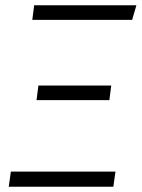

<svg xmlns="http://www.w3.org/2000/svg" viewBox="-20 -705 535 725"><path d="M479 -630H102L109 -685H495ZM393 -327H118L125 -382H400ZM408 0H13L21 -57H416Z"/></svg>

Font: Fira Sans Light
Style: Italic
Weight: 300
Italic angle: -8°
Designer: bBox Type GmbH & Carrois Corporate GbR & Edenspiekermann AG
Foundry: bBox Type GmbH & Carrois Corporate GbR & Edenspiekermann AG
Version: Version 4.301